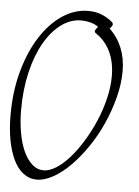

<svg xmlns="http://www.w3.org/2000/svg" viewBox="-53 -757 593 819"><g transform="rotate(5 243.5 -348.0)"><path d="M332 -624Q327 -627 327 -632Q327 -638 339 -652Q324 -663 304.5 -668Q285 -673 266 -673Q220 -673 179.5 -643Q139 -613 108.5 -559.5Q78 -506 60.5 -432.5Q43 -359 43 -271Q43 -220 51 -174.5Q59 -129 74 -95.5Q89 -62 111 -42Q133 -22 161 -22Q186 -22 215 -40.5Q244 -59 272 -91Q300 -123 326 -165.5Q352 -208 372 -255Q392 -302 404 -351.5Q416 -401 416 -447Q416 -507 394.5 -552Q373 -597 332 -624ZM389 -649Q424 -616 442 -571.5Q460 -527 460 -473Q460 -418 445 -360Q430 -302 405.5 -247Q381 -192 348 -143.5Q315 -95 279 -58.5Q243 -22 205.5 -1Q168 20 135 20Q103 20 77.5 0.5Q52 -19 35 -54.5Q18 -90 9 -138.5Q0 -187 0 -245Q0 -347 24 -433.5Q48 -520 88.5 -583Q129 -646 181.5 -681Q234 -716 292 -716Q324 -716 349 -706Q374 -696 397 -677Q401 -671 401 -669Q401 -661 389 -649Z"/></g></svg>

Font: Discipuli Britannica
Style: Regular
Weight: 400
Designer: Peter Wiegel
Foundry: Peter Wiegel
Version: Version 0.001 2009